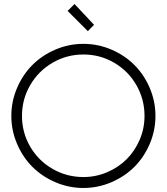

<svg xmlns="http://www.w3.org/2000/svg" viewBox="-20 -913 825 951"><path d="M415 -758.8 314.9 -858.9 349.1 -893.1 445.8 -790ZM393.1 -36.1Q455.1 -36.1 511 -60.1Q566.9 -84 607.4 -124.5Q647.9 -165 671.9 -220.9Q695.8 -276.9 695.8 -338.9Q695.8 -421.4 655.5 -491.5Q615.2 -561.5 545.4 -602.3Q475.6 -643.1 393.1 -643.1Q310.5 -643.1 240.5 -602.3Q170.4 -561.5 129.6 -491.5Q88.9 -421.4 88.9 -338.9Q88.9 -256.3 129.6 -186.5Q170.4 -116.7 240.5 -76.4Q310.5 -36.1 393.1 -36.1ZM254.6 -667.5Q320.8 -695.8 393.1 -695.8Q465.3 -695.8 531.5 -667.5Q597.7 -639.2 645.5 -591.3Q693.4 -543.5 721.7 -477.3Q750 -411.1 750 -338.9Q750 -266.6 721.7 -200.4Q693.4 -134.3 645.5 -86.4Q597.7 -38.6 531.5 -10.3Q465.3 18.1 393.1 18.1Q320.8 18.1 254.6 -10.3Q188.5 -38.6 140.6 -86.4Q92.8 -134.3 64.5 -200.4Q36.1 -266.6 36.1 -338.9Q36.1 -411.1 64.5 -477.3Q92.8 -543.5 140.6 -591.3Q188.5 -639.2 254.6 -667.5Z"/></svg>

Font: Rawengulk
Style: Demibold
Weight: 600
Version: Version 0.92